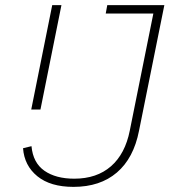

<svg xmlns="http://www.w3.org/2000/svg" viewBox="-20 -718 669 750"><path d="M622 -698 523 -207Q502 -100 436.5 -44Q371 12 267 12Q177 12 126 -29.5Q75 -71 70 -139L103 -147Q109 -82 153.5 -51Q198 -20 270 -20Q358 -20 413.5 -68.5Q469 -117 487 -208L579 -665H393L399 -698ZM184 -698H220L138 -290H102Z"/></svg>

Font: IBM Plex Sans ExtLt
Style: Italic
Weight: 200
Italic angle: -11°
Designer: Mike Abbink, Paul van der Laan, Pieter van Rosmalen
Foundry: Bold Monday
Version: Version 3.005